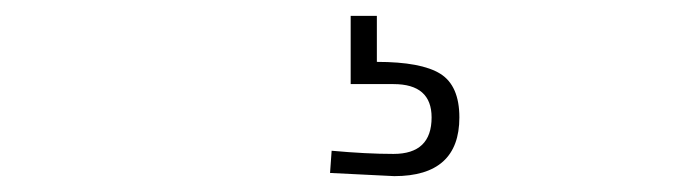

<svg xmlns="http://www.w3.org/2000/svg" viewBox="-20 -21 873 242"><path d="M559 127Q559 201 477 201L396 197L398 169Q442 173 476 173Q524 173 524 127Q524 85 476 85H422V-1H455V57Q511 57 535 72Q559 87 559 127Z"/></svg>

Font: TitilliumText22L Th
Style: Thin
Weight: 100
Designer: Campivisivi
Foundry: Campivisivi
Version: 1.000